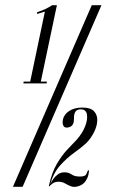

<svg xmlns="http://www.w3.org/2000/svg" viewBox="-20 -719 478 739"><path d="M29.8 0 333.2 -699H370.5L67 0ZM95.2 -400 152.8 -674.5Q142.8 -671.2 133.4 -668.4Q124 -665.5 123 -665.5L122 -671.5Q141 -678 153.8 -683.9Q166.5 -689.8 180.8 -699H199L136 -400ZM71 -405H160.5L159.5 -398H70ZM245.5 -229.2Q229.5 -224.8 224.4 -234.4Q219.2 -244 222 -257.8Q225.8 -278.5 246.1 -291.8Q266.5 -305 297 -305Q328.2 -305 341.8 -290.9Q355.2 -276.8 354.4 -254.9Q353.5 -233 341.6 -209.6Q329.8 -186.2 311.8 -168Q293.5 -151 265.5 -131.1Q237.5 -111.2 211.8 -82.6Q186 -54 173.5 -10.5L173.8 -11Q178.2 -20.2 185.6 -30.6Q193 -41 203.5 -48.4Q214 -55.8 228.5 -55.8Q244 -55.8 255.5 -47.6Q267 -39.5 287.2 -39.5Q308 -39.5 311.9 -48.2Q315.8 -57 318.5 -63.2H323Q323 -60 320.5 -47.5Q318 -35 309.2 -21.8Q300.5 -8.5 282.5 -2.5Q265.5 2.8 253.5 -1.9Q241.5 -6.5 230.4 -13Q219.2 -19.5 206 -19.5Q190.5 -19.5 181.2 -12Q172 -4.5 170.5 -2H167.8Q179 -55 199.4 -89.2Q219.8 -123.5 240.8 -145.1Q261.8 -166.8 275.5 -181.5Q297.5 -206.5 307.9 -233.4Q318.2 -260.2 314.5 -279.2Q310.8 -298.2 290.8 -298.2Q276 -298.2 270.1 -288.8Q264.2 -279.2 264.8 -264.5Q265 -258.5 264 -251.1Q263 -243.8 258.9 -238Q254.8 -232.2 245.5 -229.2Z"/></svg>

Font: Emberly Black
Style: Italic
Weight: 900
Italic angle: -12°
Designer: Rajesh Rajput
Foundry: Rajesh Rajput
Version: Version 1.000